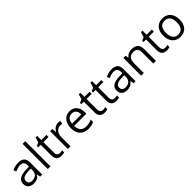

<svg xmlns="http://www.w3.org/2000/svg" viewBox="424 -2423 4097 4097"><g transform="rotate(-45 2472.0 -375.0)"><path d="M415 0 398.9 -76.2H395Q355 -25.9 315.2 -8.1Q275.4 9.8 215.8 9.8Q136.2 9.8 91.1 -31.2Q45.9 -72.3 45.9 -147.9Q45.9 -310.1 305.2 -317.9L396 -320.8V-354Q396 -417 368.9 -447Q341.8 -477.1 282.2 -477.1Q215.3 -477.1 130.9 -436L106 -498Q145.5 -519.5 192.6 -531.7Q239.7 -543.9 287.1 -543.9Q382.8 -543.9 429 -501.5Q475.1 -459 475.1 -365.2V0ZM231.9 -57.1Q307.6 -57.1 350.8 -98.6Q394 -140.1 394 -214.8V-263.2L313 -259.8Q216.3 -256.3 173.6 -229.7Q130.9 -203.1 130.9 -147Q130.9 -103 157.5 -80.1Q184.1 -57.1 231.9 -57.1Z M723.1 0H642.1V-759.8H723.1Z M1067.9 -57.1Q1089.4 -57.1 1109.4 -60.3Q1129.4 -63.5 1141.1 -66.9V-4.9Q1127.9 1.5 1102.3 5.6Q1076.7 9.8 1056.2 9.8Q900.9 9.8 900.9 -153.8V-472.2H824.2V-511.2L900.9 -544.9L935.1 -659.2H981.9V-535.2H1137.2V-472.2H981.9V-157.2Q981.9 -108.9 1004.9 -83Q1027.8 -57.1 1067.9 -57.1Z M1492.2 -544.9Q1527.8 -544.9 1556.2 -539.1L1544.9 -463.9Q1511.7 -471.2 1486.3 -471.2Q1421.4 -471.2 1375.2 -418.5Q1329.1 -365.7 1329.1 -287.1V0H1248V-535.2H1314.9L1324.2 -436H1328.1Q1357.9 -488.3 1399.9 -516.6Q1441.9 -544.9 1492.2 -544.9Z M1862.3 9.8Q1743.7 9.8 1675 -62.5Q1606.4 -134.8 1606.4 -263.2Q1606.4 -392.6 1670.2 -468.8Q1733.9 -544.9 1841.3 -544.9Q1941.9 -544.9 2000.5 -478.8Q2059.1 -412.6 2059.1 -304.2V-252.9H1690.4Q1692.9 -158.7 1738 -109.9Q1783.2 -61 1865.2 -61Q1951.7 -61 2036.1 -97.2V-24.9Q1993.2 -6.3 1954.8 1.7Q1916.5 9.8 1862.3 9.8ZM1840.3 -477.1Q1775.9 -477.1 1737.5 -435.1Q1699.2 -393.1 1692.4 -318.8H1972.2Q1972.2 -395.5 1938 -436.3Q1903.8 -477.1 1840.3 -477.1Z M2370.1 -57.1Q2391.6 -57.1 2411.6 -60.3Q2431.6 -63.5 2443.4 -66.9V-4.9Q2430.2 1.5 2404.5 5.6Q2378.9 9.8 2358.4 9.8Q2203.1 9.8 2203.1 -153.8V-472.2H2126.5V-511.2L2203.1 -544.9L2237.3 -659.2H2284.2V-535.2H2439.5V-472.2H2284.2V-157.2Q2284.2 -108.9 2307.1 -83Q2330.1 -57.1 2370.1 -57.1Z M2723.1 -57.1Q2744.6 -57.1 2764.6 -60.3Q2784.7 -63.5 2796.4 -66.9V-4.9Q2783.2 1.5 2757.6 5.6Q2731.9 9.8 2711.4 9.8Q2556.2 9.8 2556.2 -153.8V-472.2H2479.5V-511.2L2556.2 -544.9L2590.3 -659.2H2637.2V-535.2H2792.5V-472.2H2637.2V-157.2Q2637.2 -108.9 2660.2 -83Q2683.1 -57.1 2723.1 -57.1Z M3232.4 0 3216.3 -76.2H3212.4Q3172.4 -25.9 3132.6 -8.1Q3092.8 9.8 3033.2 9.8Q2953.6 9.8 2908.4 -31.2Q2863.3 -72.3 2863.3 -147.9Q2863.3 -310.1 3122.6 -317.9L3213.4 -320.8V-354Q3213.4 -417 3186.3 -447Q3159.2 -477.1 3099.6 -477.1Q3032.7 -477.1 2948.2 -436L2923.3 -498Q2962.9 -519.5 3010 -531.7Q3057.1 -543.9 3104.5 -543.9Q3200.2 -543.9 3246.3 -501.5Q3292.5 -459 3292.5 -365.2V0ZM3049.3 -57.1Q3125 -57.1 3168.2 -98.6Q3211.4 -140.1 3211.4 -214.8V-263.2L3130.4 -259.8Q3033.7 -256.3 2991 -229.7Q2948.2 -203.1 2948.2 -147Q2948.2 -103 2974.9 -80.1Q3001.5 -57.1 3049.3 -57.1Z M3825.7 0V-346.2Q3825.7 -411.6 3795.9 -443.8Q3766.1 -476.1 3702.6 -476.1Q3618.7 -476.1 3579.6 -430.7Q3540.5 -385.3 3540.5 -280.8V0H3459.5V-535.2H3525.4L3538.6 -461.9H3542.5Q3567.4 -501.5 3612.3 -523.2Q3657.2 -544.9 3712.4 -544.9Q3809.1 -544.9 3857.9 -498.3Q3906.7 -451.7 3906.7 -349.1V0Z M4246.1 -57.1Q4267.6 -57.1 4287.6 -60.3Q4307.6 -63.5 4319.3 -66.9V-4.9Q4306.2 1.5 4280.5 5.6Q4254.9 9.8 4234.4 9.8Q4079.1 9.8 4079.1 -153.8V-472.2H4002.4V-511.2L4079.1 -544.9L4113.3 -659.2H4160.2V-535.2H4315.4V-472.2H4160.2V-157.2Q4160.2 -108.9 4183.1 -83Q4206.1 -57.1 4246.1 -57.1Z M4888.2 -268.1Q4888.2 -137.2 4822.3 -63.7Q4756.3 9.8 4640.1 9.8Q4568.4 9.8 4512.7 -23.9Q4457 -57.6 4426.8 -120.6Q4396.5 -183.6 4396.5 -268.1Q4396.5 -398.9 4461.9 -471.9Q4527.3 -544.9 4643.6 -544.9Q4755.9 -544.9 4822 -470.2Q4888.2 -395.5 4888.2 -268.1ZM4480.5 -268.1Q4480.5 -165.5 4521.5 -111.8Q4562.5 -58.1 4642.1 -58.1Q4721.7 -58.1 4762.9 -111.6Q4804.2 -165 4804.2 -268.1Q4804.2 -370.1 4762.9 -423.1Q4721.7 -476.1 4641.1 -476.1Q4561.5 -476.1 4521 -423.8Q4480.5 -371.6 4480.5 -268.1Z"/></g></svg>

Font: f04114697
Style: Regular
Weight: 400
Foundry: Ascender Corporation
Version: Version 1.10